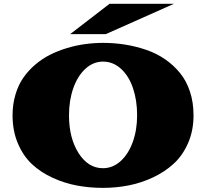

<svg xmlns="http://www.w3.org/2000/svg" viewBox="-20 -937 1049 977"><path d="M336.9 -763.2 537.1 -917.5H864.7L518.1 -763.2ZM43.9 -350.1Q43.9 -406.2 58.6 -455.6Q73.2 -504.9 98.9 -541.7Q124.5 -578.6 159.9 -608.6Q195.3 -638.7 235.8 -658.9Q276.4 -679.2 322.3 -692.9Q368.2 -706.5 413.3 -712.6Q458.5 -718.8 503.9 -718.8Q562.5 -718.8 617.2 -710Q671.9 -701.2 724.1 -683.3Q776.4 -665.5 819.6 -635.7Q862.8 -606 895.5 -566.2Q928.2 -526.4 946.5 -471.2Q964.8 -416 964.8 -350.1Q964.8 -272.9 937.5 -210Q910.2 -147 865.2 -105.2Q820.3 -63.5 760 -34.9Q699.7 -6.3 635.5 6.3Q571.3 19 503.9 19Q436 19 372.6 7.3Q309.1 -4.4 248.5 -32Q188 -59.6 143.3 -101.1Q98.6 -142.6 71.3 -206.5Q43.9 -270.5 43.9 -350.1ZM331.1 -350.1Q331.1 -234.4 379.9 -157.7Q428.7 -81.1 503.9 -81.1Q553.7 -81.1 593.5 -116.9Q633.3 -152.8 655.5 -214.1Q677.7 -275.4 677.7 -350.1Q677.7 -426.8 656.7 -488.5Q635.7 -550.3 595.7 -586.9Q555.7 -623.5 503.9 -623.5Q454.6 -623.5 414.8 -587.2Q375 -550.8 353 -488.3Q331.1 -425.8 331.1 -350.1Z"/></svg>

Font: Goblin
Style: Regular
Weight: 400
Designer: Riccardo De Franceschi
Foundry: Sorkin Type Co.
Version: Version 1.001